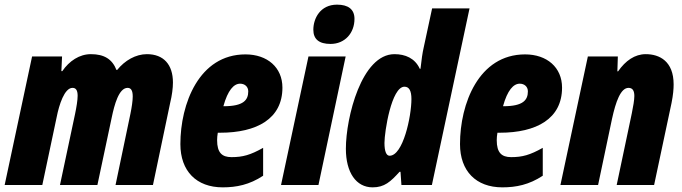

<svg xmlns="http://www.w3.org/2000/svg" viewBox="-33 -796 2936 826"><path d="M-13 0H149L211 -293C221 -344 244 -418 279 -418C294 -418 301 -407 301 -384C301 -365 296 -335 290 -306L225 0H386L448 -292C459 -344 478 -418 516 -418C531 -418 538 -406 538 -381C538 -363 534 -335 528 -306L464 0H625L699 -353C707 -386 711 -417 711 -441C711 -518 671 -563 599 -563C551 -563 504 -536 471 -495H468C450 -541 416 -563 358 -563C309 -563 265 -534 235 -490H231L234 -553H105Z M925 10C984 10 1040 -1 1099 -40V-160C1044 -129 1011 -120 963 -120C922 -120 901 -139 901 -193C901 -202 902 -214 904 -225H914C1072 -225 1182 -285 1182 -419C1182 -506 1117 -562 1023 -562C823 -562 743 -349 743 -176C743 -60 812 10 925 10ZM928 -339C947 -408 973 -436 1000 -436C1020 -436 1035 -423 1035 -403C1035 -366 1015 -339 930 -339Z M1389 -607C1451 -607 1492 -654 1492 -715C1492 -756 1465 -776 1417 -776C1345 -776 1315 -717 1315 -668C1315 -627 1340 -607 1389 -607ZM1176 0H1337L1454 -553H1294Z M1570 10C1621 10 1647 -14 1686 -57H1690L1694 0H1825L1987 -760H1826L1789 -588C1785 -571 1780 -538 1776 -500H1773C1752 -546 1710 -563 1664 -563C1523 -563 1455 -291 1455 -156C1455 -54 1499 10 1570 10ZM1643 -126C1629 -126 1621 -145 1621 -181C1621 -229 1651 -423 1707 -423C1727 -423 1737 -406 1737 -370C1737 -295 1701 -126 1643 -126Z M2128 10C2187 10 2243 -1 2302 -40V-160C2247 -129 2214 -120 2166 -120C2125 -120 2104 -139 2104 -193C2104 -202 2105 -214 2107 -225H2117C2275 -225 2385 -285 2385 -419C2385 -506 2320 -562 2226 -562C2026 -562 1946 -349 1946 -176C1946 -60 2015 10 2128 10ZM2131 -339C2150 -408 2176 -436 2203 -436C2223 -436 2238 -423 2238 -403C2238 -366 2218 -339 2133 -339Z M2378 0H2540L2600 -285C2616 -358 2637 -418 2671 -418C2689 -418 2696 -405 2696 -383C2696 -366 2691 -337 2685 -308L2620 0H2781L2856 -353C2863 -388 2865 -413 2865 -433C2865 -533 2804 -563 2745 -563C2698 -563 2658 -535 2626 -489H2623L2625 -553H2496Z"/></svg>

Font: Noto Sans UI Condensed Black
Style: Italic
Weight: 900
Width: 3
Italic angle: -192°
Designer: Monotype Design Team
Foundry: Monotype Imaging Inc.
Version: Version 1.901